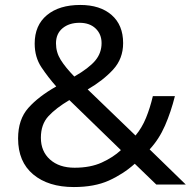

<svg xmlns="http://www.w3.org/2000/svg" viewBox="-20 -745 772 775"><path d="M304 -725Q384 -725 430.5 -684.5Q477 -644 477 -571Q477 -508 436.5 -464Q396 -420 334 -384L527 -198Q553 -229 569.5 -269.5Q586 -310 597 -357H686Q670 -293 646 -238Q622 -183 584 -142L730 0H611L524 -84Q477 -42 419 -16Q361 10 278 10Q175 10 114 -41Q53 -92 53 -186Q53 -263 94.5 -309.5Q136 -356 207 -396Q175 -432 147.5 -473Q120 -514 120 -569Q120 -643 169.5 -684Q219 -725 304 -725ZM301 -653Q259 -653 232.5 -631Q206 -609 206 -570Q206 -534 225 -503.5Q244 -473 280 -436Q339 -470 364.5 -500.5Q390 -531 390 -571Q390 -607 366 -630Q342 -653 301 -653ZM260 -341Q206 -309 175.5 -276Q145 -243 145 -189Q145 -134 182 -101Q219 -68 281 -68Q345 -68 391 -89Q437 -110 468 -139Z"/></svg>

Font: Noto Sans Lao
Style: Regular
Weight: 400
Designer: Monotype Design Team
Foundry: Monotype Imaging Inc.
Version: Version 2.003; ttfautohint (v1.8.4.7-5d5b)